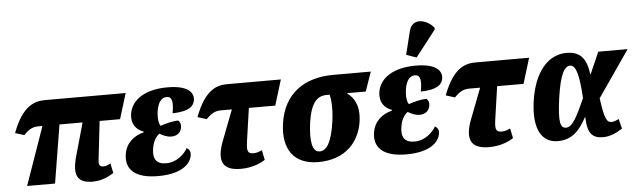

<svg xmlns="http://www.w3.org/2000/svg" viewBox="-51 -1022 4073 1225"><g transform="rotate(-5 1986.0 -409.5)"><path d="M79 0H258L319 -373H467L408 -164C372 -38 403 9 500 9C530 9 581 1 634 -35L621 -97C603 -87 591 -82 574 -82C548 -82 544 -100 548 -128L576 -373H707L757 -536H242C176 -536 96 -515 32 -343L90 -325C124 -362 149 -373 186 -373H210Z M917 10C1069 10 1127 -49 1136 -104C1140 -129 1128 -145 1114 -152C1097 -120 1048 -67 976 -67C912 -67 890 -103 901 -170C909 -220 932 -247 949 -259C970 -247 994 -234 1024 -234C1062 -234 1085 -256 1090 -287C1093 -305 1088 -322 1076 -332C1041 -332 991 -319 961 -308C949 -324 944 -360 951 -407C960 -458 981 -488 1015 -488C1051 -488 1057 -453 1044 -381C1151 -384 1180 -414 1187 -452C1194 -500 1159 -549 1025 -549C886 -549 795 -493 780 -401C771 -338 801 -298 850 -281L849 -276C786 -260 735 -218 724 -148C708 -50 771 10 917 10Z M1448 10C1525 10 1580 -18 1604 -34L1591 -97C1572 -88 1556 -82 1535 -82C1494 -82 1494 -109 1502 -166L1532 -373H1701L1751 -536H1412C1346 -536 1268 -521 1200 -343L1258 -325C1296 -365 1323 -373 1355 -373H1423L1350 -183C1298 -51 1330 10 1448 10Z M1944 10C2120 10 2210 -98 2228 -225C2242 -327 2208 -378 2163 -412H2284L2327 -536H2086C1904 -536 1767 -447 1740 -254C1717 -90 1789 10 1944 10ZM1958 -57C1909 -57 1898 -129 1913 -245C1931 -369 1971 -412 2033 -412H2053C2060 -380 2067 -331 2055 -240C2036 -108 2003 -57 1958 -57Z M2626 -600 2756 -767 2757 -779C2711 -836 2619 -857 2598 -772L2561 -623ZM2507 10C2659 10 2717 -49 2726 -104C2730 -129 2718 -145 2704 -152C2687 -120 2638 -67 2566 -67C2502 -67 2480 -103 2491 -170C2499 -220 2522 -247 2539 -259C2560 -247 2584 -234 2614 -234C2652 -234 2675 -256 2680 -287C2683 -305 2678 -322 2666 -332C2631 -332 2581 -319 2551 -308C2539 -324 2534 -360 2541 -407C2550 -458 2571 -488 2605 -488C2641 -488 2647 -453 2634 -381C2741 -384 2770 -414 2777 -452C2784 -500 2749 -549 2615 -549C2476 -549 2385 -493 2370 -401C2361 -338 2391 -298 2440 -281L2439 -276C2376 -260 2325 -218 2314 -148C2298 -50 2361 10 2507 10Z M3038 10C3115 10 3170 -18 3194 -34L3181 -97C3162 -88 3146 -82 3125 -82C3084 -82 3084 -109 3092 -166L3122 -373H3291L3341 -536H3002C2936 -536 2858 -521 2790 -343L2848 -325C2886 -365 2913 -373 2945 -373H3013L2940 -183C2888 -51 2920 10 3038 10Z M3478 10C3573 10 3621 -50 3662 -126H3665C3668 -16 3703 10 3770 10C3808 10 3851 -7 3892 -34L3876 -97C3854 -85 3841 -82 3829 -82C3802 -82 3785 -100 3767 -239L3972 -536H3784L3723 -397H3720C3708 -511 3657 -546 3581 -546C3469 -546 3374 -452 3346 -257C3319 -65 3385 10 3478 10ZM3538 -71C3501 -71 3488 -104 3510 -264C3532 -418 3562 -463 3597 -463C3636 -463 3653 -392 3661 -249C3609 -134 3579 -71 3538 -71Z"/></g></svg>

Font: Noto Serif Condensed Black
Style: Italic
Weight: 900
Width: 3
Italic angle: -12°
Designer: Monotype Design Team
Foundry: Monotype Imaging Inc.
Version: Version 2.013